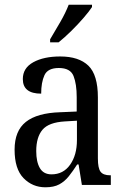

<svg xmlns="http://www.w3.org/2000/svg" viewBox="-20 -786 527 816"><path d="M173 10Q118 10 80 -29Q42 -68 42 -150Q42 -230 90 -268Q138 -306 236 -309L306 -312V-373Q306 -429 292.5 -463Q279 -497 230 -497Q183 -497 169 -466.5Q155 -436 155 -388Q77 -388 77 -450Q77 -497 121.5 -521.5Q166 -546 236 -546Q315 -546 355.5 -507Q396 -468 396 -372V-113Q396 -71 407.5 -56Q419 -41 448 -41H451V0H328L314 -87H308Q290 -59 272.5 -37Q255 -15 232 -2.5Q209 10 173 10ZM199 -45Q249 -45 278 -86Q307 -127 307 -191V-273L256 -270Q187 -266 160.5 -234.5Q134 -203 134 -144Q134 -98 149.5 -71.5Q165 -45 199 -45ZM193 -619Q214 -654 236.5 -693Q259 -732 272 -766H371V-756Q360 -739 336 -711Q312 -683 283 -654.5Q254 -626 229 -606H193Z"/></svg>

Font: Noto Serif Condensed
Style: Regular
Weight: 400
Width: 3
Designer: Monotype Design Team
Foundry: Monotype Imaging Inc.
Version: Version 2.013; ttfautohint (v1.8.4.7-5d5b)